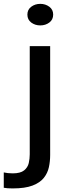

<svg xmlns="http://www.w3.org/2000/svg" viewBox="-80 -776 360 1020"><path d="M134 -641Q106.5 -641 86 -656.2Q65.5 -671.5 65.5 -698.5Q65.5 -725 86 -740.2Q106.5 -755.5 134 -755.5Q161.5 -755.5 182 -740.2Q202.5 -725 202.5 -698.5Q202.5 -671.5 182 -656.2Q161.5 -641 134 -641ZM-13 225Q-42 225 -60 221.5V140Q-52 142 -39.2 143.5Q-26.5 145 -13 145Q28.5 145 48 129.2Q67.5 113.5 72.8 90.2Q78 67 78 44V-531H186.5V47.5Q186.5 80.5 179.8 112Q173 143.5 152.8 169Q132.5 194.5 92.8 209.8Q53 225 -13 225Z"/></svg>

Font: Epilogue Medium
Style: Regular
Weight: 500
Designer: Tyler Finck
Foundry: Etcetera Type Co
Version: Version 2.111; ttfautohint (v1.8.3)